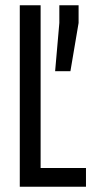

<svg xmlns="http://www.w3.org/2000/svg" viewBox="-20 -708 352 728"><path d="M55 0V-688H134V-71H306V0ZM189 -438 205 -621V-688H278V-621L247 -438Z"/></svg>

Font: Saira ExtraCondensed Medium
Style: Regular
Weight: 500
Width: 2
Designer: Hector Gatti with collaboration of the Omnibus-Type team
Foundry: Omnibus-Type
Version: Version 1.101